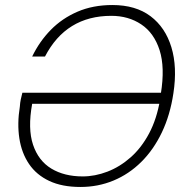

<svg xmlns="http://www.w3.org/2000/svg" viewBox="-20 -732 742 764"><path d="M300 12Q227 12 176 -12Q125 -36 95.5 -79.5Q66 -123 57 -181.5Q48 -240 59 -308Q60 -324 62.5 -335.5Q65 -347 69 -363H631L623 -319H108Q90 -220 111.5 -156Q133 -92 184.5 -61Q236 -30 309 -30Q358 -30 407.5 -49Q457 -68 500 -106Q543 -144 573.5 -201.5Q604 -259 617 -336L620 -359Q637 -464 615 -532.5Q593 -601 542 -635Q491 -669 423 -669Q333 -669 267 -628.5Q201 -588 159 -507H108Q137 -567 182 -613Q227 -659 288.5 -685.5Q350 -712 427 -712Q520 -712 579 -667.5Q638 -623 662 -544Q686 -465 670 -361Q657 -274 624 -205Q591 -136 542 -87.5Q493 -39 431.5 -13.5Q370 12 300 12Z"/></svg>

Font: DM Sans 11pt ExtraLight
Style: Italic
Weight: 250
Italic angle: -10°
Version: Version 4.004;gftools[0.9.30]